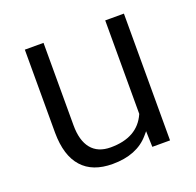

<svg xmlns="http://www.w3.org/2000/svg" viewBox="-98 -618 748 731"><g transform="rotate(-20 275.5 -252.5)"><path d="M401.4 -64 389.2 -49.8Q338.4 9.8 239.7 9.8Q158.7 9.8 116.7 -37.1Q74.2 -84 73.7 -177.2V-513.7H149.4V-179.7Q149.4 -117.7 176 -85Q202.6 -52.2 254.4 -52.2Q362.8 -52.2 398.9 -133.8L399.4 -135.3V-136.7V-513.7H475.1V0H403.3L401.9 -45.4Z"/></g></svg>

Font: Shabnam Light FD
Style: Light-FD
Weight: 300
Foundry: DejaVu fonts team - Redesigned by Saber Rastikerdar - Based on Vazir font
Version: Version 5.0.0